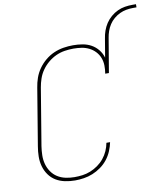

<svg xmlns="http://www.w3.org/2000/svg" viewBox="-97 -991 947 1080"><g transform="rotate(-10 376.5 -450.5)"><path d="M244 8Q215 8 186.5 2Q158 -4 135 -18Q112 -32 96 -54.5Q80 -77 72.5 -104Q65 -131 65.5 -160Q66 -189 71 -218L125 -544Q129 -571 138.5 -598Q148 -625 165 -649Q182 -673 205 -692Q228 -711 254.5 -722.5Q281 -734 309 -738.5Q337 -743 364 -743Q392 -743 418.5 -738.5Q445 -734 467.5 -721.5Q490 -709 506.5 -688.5Q523 -668 530 -643L548 -750Q551 -771 558.5 -792.5Q566 -814 578.5 -833Q591 -852 609 -867.5Q627 -883 647.5 -892.5Q668 -902 689.5 -905.5Q711 -909 733 -909H753V-891H733Q714 -891 694.5 -887.5Q675 -884 657 -875.5Q639 -867 623 -853.5Q607 -840 596 -823Q585 -806 578.5 -787.5Q572 -769 569 -750L536 -554H515Q519 -578 518.5 -601Q518 -624 510 -644.5Q502 -665 487 -681Q472 -697 452 -707Q432 -717 409.5 -720.5Q387 -724 363 -724Q338 -724 312.5 -720Q287 -716 263 -705Q239 -694 218 -676.5Q197 -659 181.5 -637Q166 -615 157.5 -590Q149 -565 145 -541L91 -215Q87 -189 86.5 -163Q86 -137 92.5 -113Q99 -89 113 -68.5Q127 -48 147.5 -35Q168 -22 193 -16.5Q218 -11 244 -11Q267 -11 290 -14Q313 -17 335.5 -26Q358 -35 378.5 -49.5Q399 -64 414.5 -83Q430 -102 440 -124.5Q450 -147 454 -170H475Q470 -145 459.5 -120Q449 -95 432 -73.5Q415 -52 392.5 -36Q370 -20 345.5 -10Q321 0 295 4Q269 8 244 8Z"/></g></svg>

Font: Iosevka SS04 Th Ex Obl
Style: Regular
Weight: 100
Width: 7
Italic angle: -9°
Monospace: yes
Designer: Belleve Invis
Foundry: Belleve Invis
Version: Version 19.0.0; ttfautohint (v1.8.4)